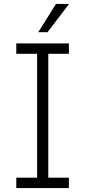

<svg xmlns="http://www.w3.org/2000/svg" viewBox="-20 -958 434 978"><path d="M175 -794 265 -938H332L222 -794ZM63 0V-53H169V-684H63V-737H331V-684H226V-53H331V0Z"/></svg>

Font: Tomorrow Light
Style: Regular
Weight: 300
Designer: Tony de Marco, Monica Rizzolli
Foundry: Just in Type
Version: Version 2.002